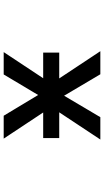

<svg xmlns="http://www.w3.org/2000/svg" viewBox="218 -780 563 1040"><g transform="rotate(-90 500.0 -260.5)"><path d="M271.5 -221.7V-308.6H410.2L268.6 -522.5H392.6L504.9 -335.9L616.2 -522.5H737.3L595.7 -308.6H734.4V-221.7H594.7L742.2 1H617.2L501 -195.3L384.8 1H263.7L411.1 -221.7Z"/></g></svg>

Font: GenEi Gothic M SemiBold
Style: Regular
Weight: 500
Designer: o_tamon (Modified); [Source Han Sans]
Ryoko NISHIZUKA  (kana & ideographs); Paul D. Hunt (Latin, Greek & Cyrillic); Wenl
Version: Version 1.1a;Original Version 1.004